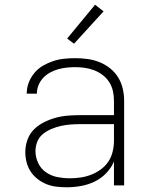

<svg xmlns="http://www.w3.org/2000/svg" viewBox="-20 -784 640 812"><path d="M263 8Q241 8 219 5.5Q197 3 177 -5Q157 -13 139.5 -26.5Q122 -40 110 -58Q98 -76 92.5 -97.5Q87 -119 87 -141Q87 -167 96 -192.5Q105 -218 123.5 -236.5Q142 -255 166 -267Q190 -279 215.5 -286Q241 -293 267.5 -295Q294 -297 320 -297H462V-358Q462 -379 457.5 -399Q453 -419 442 -436.5Q431 -454 414.5 -466.5Q398 -479 379 -486.5Q360 -494 339.5 -497Q319 -500 298 -500Q280 -500 261.5 -498Q243 -496 225.5 -491Q208 -486 191.5 -477Q175 -468 162.5 -454.5Q150 -441 143 -424Q136 -407 136 -388H93Q93 -412 101.5 -434.5Q110 -457 125.5 -475.5Q141 -494 161.5 -506Q182 -518 204.5 -525.5Q227 -533 251 -535.5Q275 -538 298 -538Q324 -538 350 -534.5Q376 -531 400 -521.5Q424 -512 445 -495.5Q466 -479 479.5 -457Q493 -435 499 -409.5Q505 -384 505 -358V0H462V-101Q450 -73 428.5 -51Q407 -29 380 -16Q353 -3 323 2.5Q293 8 263 8ZM275 -30Q299 -30 322 -33.5Q345 -37 366.5 -45.5Q388 -54 407 -68Q426 -82 438.5 -101Q451 -120 456.5 -143Q462 -166 462 -189V-259H320Q300 -259 279 -257.5Q258 -256 238 -251.5Q218 -247 198.5 -239Q179 -231 162.5 -218Q146 -205 138 -185.5Q130 -166 130 -145Q130 -119 141.5 -94.5Q153 -70 175 -55Q197 -40 223 -35Q249 -30 275 -30ZM293 -599 264 -621 382 -764 418 -736Z"/></svg>

Font: Iosevka Curly XLtEx
Style: Regular
Weight: 200
Width: 7
Monospace: yes
Designer: Belleve Invis
Foundry: Belleve Invis
Version: Version 11.1.0; ttfautohint (v1.8.3)